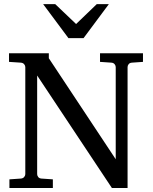

<svg xmlns="http://www.w3.org/2000/svg" viewBox="-20 -936 761 956"><path d="M636.2 -624Q625.5 -623 620.4 -616.2Q615.2 -609.4 615.2 -602.1V0H537.1L165 -560.1V-68.8Q165 -61.5 170.2 -54.7Q175.3 -47.9 186 -46.9L243.2 -43V0H26.9V-43L84 -46.9Q94.7 -47.9 100.3 -54.7Q106 -61.5 106 -68.8V-602.1Q106 -609.4 100.3 -616.2Q94.7 -623 84 -624L24.9 -627.9V-670.9H223.1V-646L556.2 -143.1V-602.1Q556.2 -609.4 550.8 -616.2Q545.4 -623 535.2 -624L478 -627.9V-670.9H691.9V-627.9ZM396 -746.1H320.8L194.8 -915.5H254.9L358.9 -816.4L461.9 -915.5H522Z"/></svg>

Font: Charis SIL Phon
Style: Regular
Weight: 400
Foundry: SIL International
Version: Version 5.000